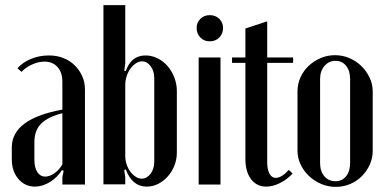

<svg xmlns="http://www.w3.org/2000/svg" viewBox="-20 -719 1507 748"><path d="M26 -145Q26 -256 223 -292V-400Q223 -437 204 -458Q185 -479 153 -479Q130 -479 104.5 -467.5Q79 -456 64 -439L48 -453Q68 -476 100.5 -489.5Q133 -503 171 -503Q201 -503 226.5 -493Q252 -483 270.5 -465Q289 -447 300 -423Q311 -399 311 -370V0H223V-29L228 -54L221 -56Q203 -27 174 -9.5Q145 8 116 8Q77 8 51.5 -22Q26 -52 26 -98ZM156 -31Q173 -31 192 -44Q211 -57 223 -79V-278Q168 -264 141 -238Q114 -212 114 -165V-95Q114 -66 125.5 -48.5Q137 -31 156 -31Z M468 -1H383V-699H468V-472L464 -444L470 -442Q491 -503 547 -503Q571 -503 593.5 -492Q616 -481 632.5 -462Q649 -443 659 -417.5Q669 -392 669 -364V-125Q669 -98 659.5 -74Q650 -50 633.5 -31.5Q617 -13 596 -2.5Q575 8 551 8Q495 8 470 -59L464 -57L468 -28ZM468 -111Q468 -94 473.5 -78Q479 -62 488 -50Q497 -38 508.5 -30.5Q520 -23 532 -23Q552 -23 566.5 -42Q581 -61 581 -89V-414Q581 -442 567 -461Q553 -480 533 -480Q521 -480 509 -472Q497 -464 488 -451.5Q479 -439 473.5 -422.5Q468 -406 468 -388Z M746 -610Q746 -631 760.5 -645.5Q775 -660 797 -660Q820 -660 834.5 -645.5Q849 -631 849 -610Q849 -588 834.5 -573Q820 -558 797 -558Q775 -558 760.5 -573Q746 -588 746 -610ZM839 -495V0H754V-495Z M1017 8Q980 8 958 -21Q936 -50 936 -100V-474H884V-495H936V-608L1021 -636V-495H1122V-474H1021V-86Q1021 -58 1030 -42Q1039 -26 1054 -26Q1077 -26 1105 -57L1120 -43Q1099 -20 1071 -6Q1043 8 1017 8Z M1285 -504Q1315 -504 1341.5 -492.5Q1368 -481 1388 -461.5Q1408 -442 1420 -416.5Q1432 -391 1432 -363V-132Q1432 -103 1420.5 -77.5Q1409 -52 1389.5 -32.5Q1370 -13 1344 -2Q1318 9 1288 9Q1258 9 1231 -2.5Q1204 -14 1183.5 -33.5Q1163 -53 1151 -78.5Q1139 -104 1139 -132V-363Q1139 -392 1150.5 -417.5Q1162 -443 1182 -462Q1202 -481 1228.5 -492.5Q1255 -504 1285 -504ZM1287 -482Q1261 -482 1244 -462Q1227 -442 1227 -411V-84Q1227 -52 1243.5 -32.5Q1260 -13 1287 -13Q1313 -13 1328.5 -32.5Q1344 -52 1344 -84V-411Q1344 -443 1328.5 -462.5Q1313 -482 1287 -482Z"/></svg>

Font: Moniqa SemBd Heading
Style: Regular
Weight: 600
Designer: Rajesh Rajput
Foundry: Rajesh Rajput
Version: Version 1.000